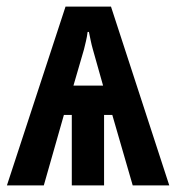

<svg xmlns="http://www.w3.org/2000/svg" viewBox="-20 -563 534 583"><path d="M317 -543 494 0H383L321 -214H296V0H198V-214H174L113 0H1L179 -543ZM246 -466Q244 -450 241 -438Q238 -426 235 -413L203 -303H293L262 -413Q258 -427 255.5 -439.5Q253 -452 250 -466Z"/></svg>

Font: Noto Sans ExtraCondensed SemiBold
Style: Regular
Weight: 600
Width: 2
Designer: Monotype Design Team
Foundry: Monotype Imaging Inc.
Version: Version 2.013; ttfautohint (v1.8.4.7-5d5b)